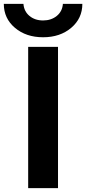

<svg xmlns="http://www.w3.org/2000/svg" viewBox="-48 -973 446 993"><path d="M-28.3 -953.1H73.2Q76.2 -914.1 104.5 -890.6Q132.8 -867.2 174.8 -867.2Q216.8 -867.2 245.6 -890.6Q274.4 -914.1 277.3 -953.1H377.9Q377.9 -877.9 320.3 -829.1Q262.7 -780.3 174.8 -780.3Q86.9 -780.3 29.3 -829.1Q-28.3 -877.9 -28.3 -953.1ZM97.7 0V-730.5H252V0Z"/></svg>

Font: Mgen+ 1c bold
Style: Bold
Weight: 700
Designer: [Source Han Sans]
Ryoko NISHIZUKA  (kana & ideographs); Paul D. Hunt (Latin, Greek & Cyrillic); Wenlong ZHANG  (bopomofo
Version: Version 1.059.20150602